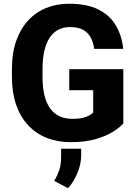

<svg xmlns="http://www.w3.org/2000/svg" viewBox="-20 -741 721 1014"><path d="M631.3 -375.5V-88.9Q613.8 -68.8 577.9 -45.9Q542 -22.9 486.3 -6.6Q430.7 9.8 353.5 9.8Q283.7 9.8 226.6 -12.9Q169.4 -35.6 128.4 -79.8Q87.4 -124 65.2 -188Q43 -252 43 -334.5V-376.5Q43 -459 64.9 -522.9Q86.9 -586.9 127 -631.1Q167 -675.3 222.2 -698.2Q277.3 -721.2 344.2 -721.2Q439.5 -721.2 500 -690.7Q560.5 -660.2 592 -606.4Q623.5 -552.7 630.9 -482.9H477.5Q472.7 -518.6 458.3 -544.4Q443.8 -570.3 417.5 -584.2Q391.1 -598.1 349.1 -598.1Q315.4 -598.1 288.3 -584.2Q261.2 -570.3 242.7 -542.5Q224.1 -514.6 214.4 -473.4Q204.6 -432.1 204.6 -377.4V-334.5Q204.6 -279.8 214.6 -238.3Q224.6 -196.8 244.1 -169.2Q263.7 -141.6 293.7 -127.4Q323.7 -113.3 363.8 -113.3Q395 -113.3 416.5 -118.4Q438 -123.5 451.7 -131.6Q465.3 -139.6 472.2 -146.5V-264.6H345.7V-375.5ZM408.7 44.4V79.1Q408.7 126.5 388.2 174.3Q367.7 222.2 339.4 252.9L266.1 214.4Q282.2 188 292.5 158.9Q302.7 129.9 302.7 86.9V44.4Z"/></svg>

Font: Roboto ExtraBold
Style: Regular
Weight: 800
Designer: Christian Robertson
Foundry: Google
Version: Version 3.009; 2024